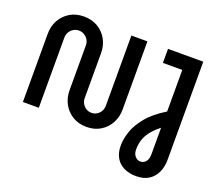

<svg xmlns="http://www.w3.org/2000/svg" viewBox="-147 -922 1536 1350"><g transform="rotate(20 620.5 -247.0)"><path d="M543 12Q485 12 440 -15Q395 -42 370 -88Q345 -134 345 -190V-525Q345 -548 334 -566.5Q323 -585 304.5 -596Q286 -607 264 -607Q242 -607 224 -596Q206 -585 195 -566.5Q184 -548 184 -525V0H65V-510Q65 -567 90 -612.5Q115 -658 160 -685Q205 -712 264 -712Q324 -712 369 -685Q414 -658 439 -612.5Q464 -567 464 -510V-175Q464 -152 475 -133.5Q486 -115 504 -104Q522 -93 543 -93Q565 -93 583 -104Q601 -115 611.5 -133.5Q622 -152 622 -175V-700H742V-190Q742 -134 717 -88Q692 -42 647.5 -15Q603 12 543 12ZM991 218Q938 218 898 198.5Q858 179 837 141.5Q816 104 816 52Q816 5 834.5 -52Q853 -109 902 -169Q951 -229 1041 -284V-595H896V-700H1160V34Q1160 87 1140.5 129Q1121 171 1083.5 194.5Q1046 218 991 218ZM983 111Q1000 111 1013 102Q1026 93 1033 76.5Q1040 60 1040 37V-162Q998 -129 973 -96.5Q948 -64 937.5 -30.5Q927 3 927 39Q927 74 944 92.5Q961 111 983 111Z"/></g></svg>

Font: MuseoModerno Thin Medium
Style: Regular
Weight: 500
Version: Version 1.003